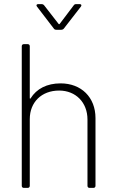

<svg xmlns="http://www.w3.org/2000/svg" viewBox="-20 -915 568 935"><path d="M291 -776 374 -883C379 -889 376 -895 368 -895H352C347 -895 342 -894 339 -889L271 -799C270 -797 267 -796 265 -799L195 -889C192 -893 187 -895 182 -895H166C158 -895 155 -889 160 -883L242 -776C245 -771 250 -770 255 -770H278C283 -770 288 -772 291 -776ZM275 -509C209 -509 158 -483 129 -436C127 -433 125 -434 125 -438V-690C125 -696 121 -700 115 -700H96C90 -700 86 -696 86 -690V-10C86 -4 90 0 96 0H115C121 0 125 -4 125 -10V-335C125 -417 182 -474 268 -474C349 -474 406 -416 406 -333V-10C406 -4 410 0 416 0H435C441 0 445 -4 445 -10V-340C445 -441 376 -509 275 -509Z"/></svg>

Font: Barlow ExtraLight
Style: Regular
Weight: 275
Designer: Jeremy Tribby
Foundry: Tribby Type
Version: Version 1.422;hotconv 1.0.109;makeotfexe 2.5.65596